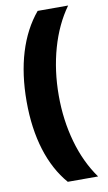

<svg xmlns="http://www.w3.org/2000/svg" viewBox="-98 -782 555 987"><g transform="rotate(-10 179.5 -288.0)"><path d="M36.1 -284.2C36.1 -96.7 83.5 55.2 172.9 158.2H331.1C289.6 100.1 257.8 33.2 236.3 -43.5C214.8 -119.6 204.1 -200.2 204.1 -285.2C204.1 -373 215.3 -455.6 237.3 -532.7C259.3 -609.9 291 -676.8 332 -733.9H172.9C83 -626.5 36.1 -473.1 36.1 -284.2Z"/></g></svg>

Font: Sahel Black
Style: Bold
Weight: 900
Foundry: Saber Rastikerdar (saber.rastikerdar@gmail.com)
Version: Version 3.4.0